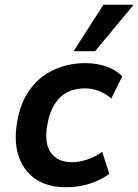

<svg xmlns="http://www.w3.org/2000/svg" viewBox="-20 -776 581 806"><path d="M257 10Q178 10 127 -26Q76 -62 56.5 -126Q37 -190 54 -275Q66 -337 93.5 -382Q121 -427 159 -455Q197 -483 242.5 -497Q288 -511 338 -511Q389 -511 430 -495.5Q471 -480 493 -455L447 -362Q426 -382 396.5 -393.5Q367 -405 337 -405Q309 -405 284 -397.5Q259 -390 238.5 -372.5Q218 -355 203 -327.5Q188 -300 180 -259Q164 -178 192.5 -136.5Q221 -95 282 -95Q314 -95 348.5 -107Q383 -119 409 -139L439 -46Q417 -30 388 -17Q359 -4 326 3Q293 10 257 10ZM289 -561 414 -756H541L379 -561Z"/></svg>

Font: Nunito Sans 7pt SemiCondensed
Style: Bold Italic
Weight: 700
Width: 4
Italic angle: -9°
Designer: Vernon Adams
Foundry: Vernon Adams
Version: Version 3.101;gftools[0.9.27]